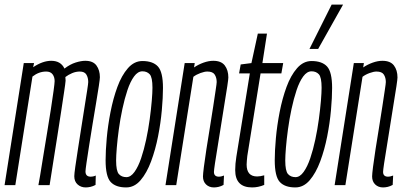

<svg xmlns="http://www.w3.org/2000/svg" viewBox="-22 -810 1771 840"><path d="M353 10Q332 10 317.5 -3Q303 -16 303 -39Q303 -49 307.5 -81Q312 -113 319 -157.5Q326 -202 333.5 -250.5Q341 -299 348 -342.5Q355 -386 359.5 -415.5Q364 -445 364 -451Q364 -470 356 -483.5Q348 -497 327 -497Q310 -497 293.5 -490Q277 -483 264 -473Q265 -465 265 -457Q264 -444 258.5 -408Q253 -372 245.5 -322Q238 -272 229.5 -218.5Q221 -165 213.5 -117.5Q206 -70 201 -38Q196 -6 195 0H146Q148 -8 153.5 -42Q159 -76 167 -125.5Q175 -175 184 -229Q193 -283 200.5 -331.5Q208 -380 212.5 -413.5Q217 -447 217 -455Q217 -473 208 -485Q199 -497 180 -497Q148 -497 120 -475L45 0H-2L82 -534H127L123 -516Q165 -544 202 -544Q244 -544 260 -510Q285 -529 309 -536.5Q333 -544 351 -544Q385 -544 400 -523.5Q415 -503 415 -472Q415 -465 410.5 -434.5Q406 -404 398.5 -360Q391 -316 383 -267Q375 -218 368 -173.5Q361 -129 356.5 -98Q352 -67 352 -60Q352 -37 375 -37Q379 -37 384.5 -38Q390 -39 397 -42L396 -1Q385 5 374 7.5Q363 10 353 10Z M530 10Q484 10 462 -14Q440 -38 440 -109Q440 -150 445 -205.5Q450 -261 461.5 -320Q473 -379 491.5 -429.5Q510 -480 537.5 -511.5Q565 -543 601 -543Q647 -543 669 -519Q691 -495 691 -425Q691 -384 686 -328Q681 -272 669.5 -213.5Q658 -155 639 -104Q620 -53 593 -21.5Q566 10 530 10ZM531 -35Q550 -35 566.5 -58Q583 -81 595.5 -118Q608 -155 617.5 -199.5Q627 -244 633 -288.5Q639 -333 642 -369Q645 -405 645 -426Q645 -472 633 -485Q621 -498 601 -498Q581 -498 564.5 -475.5Q548 -453 535.5 -415.5Q523 -378 513.5 -333.5Q504 -289 498 -245Q492 -201 489 -164.5Q486 -128 486 -108Q486 -62 498 -48.5Q510 -35 531 -35Z M786 -534H830L827 -515Q846 -528 868.5 -536Q891 -544 911 -544Q946 -544 961.5 -523.5Q977 -503 977 -471Q977 -464 972.5 -433.5Q968 -403 960.5 -358.5Q953 -314 945.5 -264.5Q938 -215 930.5 -170.5Q923 -126 918.5 -95.5Q914 -65 914 -58Q914 -37 936 -37Q940 -37 945 -38Q950 -39 958 -42L956 -1Q945 5 934.5 7.5Q924 10 914 10Q893 10 879.5 -3Q866 -16 866 -38Q866 -48 870 -80Q874 -112 881 -157Q888 -202 896 -250.5Q904 -299 910.5 -342.5Q917 -386 921.5 -415.5Q926 -445 926 -451Q926 -470 917.5 -483.5Q909 -497 885 -497Q873 -497 855 -490.5Q837 -484 824 -474L749 0H702Z M1134 -43V-1Q1108 10 1081 10Q1007 10 1007 -66Q1007 -93 1012 -124L1071 -489H1024L1031 -528L1078 -534L1106 -663H1146L1126 -534H1217L1209 -489H1118L1060 -128Q1059 -117 1058 -107.5Q1057 -98 1057 -90Q1057 -38 1103 -38Q1116 -38 1134 -43Z M1270 10Q1224 10 1202 -14Q1180 -38 1180 -109Q1180 -150 1185 -205.5Q1190 -261 1201.5 -320Q1213 -379 1231.5 -429.5Q1250 -480 1277.5 -511.5Q1305 -543 1341 -543Q1387 -543 1409 -519Q1431 -495 1431 -425Q1431 -384 1426 -328Q1421 -272 1409.5 -213.5Q1398 -155 1379 -104Q1360 -53 1333 -21.5Q1306 10 1270 10ZM1271 -35Q1290 -35 1306.5 -58Q1323 -81 1335.5 -118Q1348 -155 1357.5 -199.5Q1367 -244 1373 -288.5Q1379 -333 1382 -369Q1385 -405 1385 -426Q1385 -472 1373 -485Q1361 -498 1341 -498Q1321 -498 1304.5 -475.5Q1288 -453 1275.5 -415.5Q1263 -378 1253.5 -333.5Q1244 -289 1238 -245Q1232 -201 1229 -164.5Q1226 -128 1226 -108Q1226 -62 1238 -48.5Q1250 -35 1271 -35ZM1332 -596 1429 -790H1479L1370 -596Z M1526 -534H1570L1567 -515Q1586 -528 1608.5 -536Q1631 -544 1651 -544Q1686 -544 1701.5 -523.5Q1717 -503 1717 -471Q1717 -464 1712.5 -433.5Q1708 -403 1700.5 -358.5Q1693 -314 1685.5 -264.5Q1678 -215 1670.5 -170.5Q1663 -126 1658.5 -95.5Q1654 -65 1654 -58Q1654 -37 1676 -37Q1680 -37 1685 -38Q1690 -39 1698 -42L1696 -1Q1685 5 1674.5 7.5Q1664 10 1654 10Q1633 10 1619.5 -3Q1606 -16 1606 -38Q1606 -48 1610 -80Q1614 -112 1621 -157Q1628 -202 1636 -250.5Q1644 -299 1650.5 -342.5Q1657 -386 1661.5 -415.5Q1666 -445 1666 -451Q1666 -470 1657.5 -483.5Q1649 -497 1625 -497Q1613 -497 1595 -490.5Q1577 -484 1564 -474L1489 0H1442Z"/></svg>

Font: Georama ExtraCondensed Light
Style: Italic
Weight: 300
Width: 2
Italic angle: -9°
Designer: Jean-Baptiste Levee
Foundry: Production Type
Version: Version 1.000